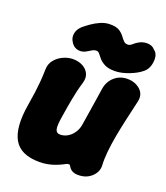

<svg xmlns="http://www.w3.org/2000/svg" viewBox="-141 -847 833 965"><g transform="rotate(20 275.5 -364.0)"><path d="M486 -71Q488 -36 460 -9.5Q432 17 388 17Q369 17 355.5 9.5Q342 2 335 -13Q332 -18 328 -18Q324 -18 318 -17Q309 -12 295.5 -5.5Q282 1 264.5 7.5Q247 14 226.5 18Q206 22 182 22Q82 22 46.5 -40Q11 -102 32 -228Q39 -270 43 -299.5Q47 -329 49.5 -358.5Q52 -388 53 -428Q54 -456 71 -477Q88 -498 114 -510Q140 -522 167 -522Q196 -522 218.5 -510Q241 -498 251 -477Q261 -456 253 -428Q244 -398 238.5 -374Q233 -350 229 -328.5Q225 -307 221 -283.5Q217 -260 212 -228Q204 -179 209 -161Q214 -143 233 -143Q254 -143 272.5 -153.5Q291 -164 304.5 -183.5Q318 -203 322 -228Q329 -270 333.5 -300.5Q338 -331 343 -361Q348 -391 354 -433Q361 -473 389.5 -497.5Q418 -522 457 -522Q499 -522 526.5 -497Q554 -472 544 -431Q532 -379 520.5 -328Q509 -277 500.5 -230.5Q492 -184 488 -143Q484 -102 486 -71ZM136 -600Q122 -620 126 -644Q130 -668 151 -687Q165 -699 185.5 -713.5Q206 -728 231 -739Q256 -750 282 -750Q315 -750 332 -739Q349 -728 358.5 -714.5Q368 -701 378 -691.5Q388 -682 405 -685Q413 -687 421.5 -695Q430 -703 440 -709Q462 -724 489 -724Q516 -724 531 -706L536 -702Q549 -690 551 -668.5Q553 -647 546 -625Q539 -603 522 -589Q497 -568 456.5 -552.5Q416 -537 382 -537Q348 -537 328.5 -547Q309 -557 298 -569.5Q287 -582 279.5 -592Q272 -602 263 -602Q252 -602 243.5 -597.5Q235 -593 224 -586Q201 -570 177.5 -572.5Q154 -575 139 -595Z"/></g></svg>

Font: Winky Sans ExtraBold
Style: Italic
Weight: 800
Italic angle: -8.97852°
Designer: Simon Atzbach
Foundry: typofactur
Version: Version 1.205